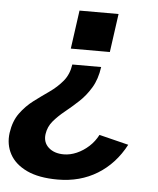

<svg xmlns="http://www.w3.org/2000/svg" viewBox="-56 -561 639 776"><g transform="rotate(5 264.0 -173.0)"><path d="M206.8 171Q129.8 171 81.2 148Q32.6 124.9 11.6 86.1Q-9.4 47.3 -3.1 -0.1Q3.8 -48.4 27.2 -80.5Q50.6 -112.6 81.5 -135.9Q112.5 -159.2 143.5 -180.8Q174.4 -202.5 197 -229.8Q219.5 -257.1 225.3 -297.4H342.3Q335.4 -247.5 314.4 -212.7Q293.4 -177.8 266 -152.5Q238.7 -127.1 211.9 -105.5Q185.1 -83.9 165.7 -61Q146.3 -38.1 142 -7.7Q137.5 25.8 160.4 46.6Q183.4 67.4 222.2 67.4Q248.2 67.4 274.6 55.9Q300.9 44.4 323.3 24Q345.7 3.5 359.5 -23.5L478.7 6.1Q437.1 85.1 367.1 128.1Q297.1 171 206.8 171ZM213.6 -360.9 235.3 -517H393.7L372 -360.9Z"/></g></svg>

Font: Public Sans Thin
Style: Italic
Weight: 100
Italic angle: -8°
Designer: The Public Sans project authors (U.S. Web Design System). Libre Franklin designed by Pablo Impallari and Rodrigo Fuenzal
Version: Version 2.000